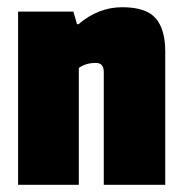

<svg xmlns="http://www.w3.org/2000/svg" viewBox="-20 -511 507 531"><path d="M197 -444Q252 -491 318 -491Q384 -491 410.5 -460.5Q437 -430 437 -369V0H267V-312Q267 -337 245 -337Q217 -337 198 -323V0H30V-479H183L193 -444Z"/></svg>

Font: Passion One
Style: Regular
Weight: 400
Designer: Alejandro Lo Celso
Foundry: Fontstage
Version: Version 1.001